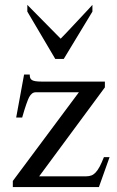

<svg xmlns="http://www.w3.org/2000/svg" viewBox="-20 -762 478 782"><path d="M356.4 -714.8 239.7 -522H205.1L91.3 -714.8V-742.2L227.1 -604.5Q232.4 -609.9 243.2 -621.1Q253.9 -632.3 267.3 -646.5Q280.8 -660.6 295.2 -676.3Q309.6 -691.9 322.3 -705.3Q335 -718.8 344.2 -728.8Q353.5 -738.8 356.4 -742.2ZM426.3 -122.1 382.8 0H32.2V-24.9L301.3 -386.2H125.5Q109.4 -386.2 98.6 -366.2Q94.7 -358.9 87.4 -338.4Q80.1 -317.9 70.3 -283.2H45.9L78.1 -458.5H101.1Q101.1 -450.2 103 -444.6Q105 -439 110.4 -435.8Q115.7 -432.6 125.2 -431.2Q134.8 -429.7 149.9 -429.7H407.2V-406.2L139.6 -43.9H331.1Q342.8 -43.9 352.1 -47.4Q361.3 -50.8 369.6 -59.6Q377.9 -68.4 386 -83.5Q394 -98.6 403.3 -122.1Z"/></svg>

Font: XB Niloofar
Style: Regular
Weight: 400
Designer: Behnam
Foundry: Irmug
Version: Version 7.201 2008